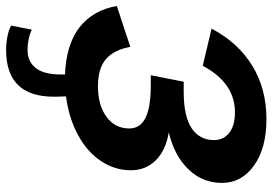

<svg xmlns="http://www.w3.org/2000/svg" viewBox="-161 -553 916 646"><g transform="rotate(90 297.0 -230.0)"><path d="M299.3 47.4Q299.3 207.5 141.6 207.5Q120.1 207.5 97.2 203.1Q74.2 198.7 60.1 190.4L73.7 121.1Q104.5 135.3 142.1 135.3Q181.2 135.3 202.9 107.7Q224.6 80.1 224.6 23.9V9.3Q123.5 5.4 65.9 -39.6Q8.3 -84.5 -5.9 -165L131.8 -210.4Q141.1 -156.7 172.1 -129.2Q203.1 -101.6 264.6 -101.6Q327.6 -101.6 366.9 -130.1Q406.2 -158.7 406.2 -207Q406.2 -243.7 370.6 -261.5Q335 -279.3 260.7 -279.3H227.1L249 -390.1H282.7Q366.2 -390.1 405.8 -417Q445.3 -443.8 445.3 -491.7Q445.3 -524.4 420.7 -543.5Q396 -562.5 352.1 -562.5Q252.9 -562.5 195.3 -454.1L70.3 -483.9Q117.7 -573.7 195.6 -621.1Q273.4 -668.5 375 -668.5Q472.2 -668.5 530.8 -626.7Q589.4 -585 589.4 -519Q589.4 -453.1 543.5 -405.8Q497.6 -358.4 419.4 -339.8Q480 -330.1 513.4 -296.1Q546.9 -262.2 546.9 -212.4Q546.9 -158.7 516.1 -112.1Q485.4 -65.4 428 -34.4Q370.6 -3.4 298.3 5.9L299.3 38.1Z"/></g></svg>

Font: Liberation Mono
Style: Bold Italic
Weight: 700
Italic angle: -12°
Monospace: yes
Designer: Steve Matteson
Foundry: Ascender Corporation
Version: Version 2.1.5